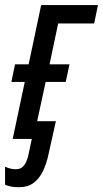

<svg xmlns="http://www.w3.org/2000/svg" viewBox="-52 -558 413 771"><path d="M23.4 193.8Q3.9 193.8 -9 190.9Q-22 188 -31.7 183.6V111.3Q-20.5 116.7 -9.8 119.1Q1 121.6 11.2 121.6Q27.8 121.6 37.6 113.3Q47.4 105 53.7 90.6Q60.1 76.2 63.5 57.6L75.7 0H-1L47.4 -229H-6.3L8.3 -299.8H63L113.3 -537.6H341.3L326.2 -463.9H181.6L147 -299.8H227.1L211.9 -229H131.3L97.2 -71.3H172.4L143.1 60.1Q135.3 97.7 121.1 127.9Q106.9 158.2 83.5 176Q60.1 193.8 23.4 193.8Z"/></svg>

Font: Open Sans Condensed Medium
Style: Italic
Weight: 500
Width: 3
Italic angle: -12°
Designer: Monotype Design Team
Foundry: Monotype Imaging Inc.
Version: Version 3.000